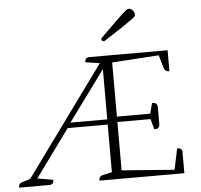

<svg xmlns="http://www.w3.org/2000/svg" viewBox="-58 -932 1040 993"><g transform="rotate(-5 462.0 -436.0)"><path d="M1 0Q1 -21 17 -26L62 -40L473 -605L399 -616Q399 -628 402.5 -633Q406 -638 417 -641H828V-532Q807 -532 801 -548L780 -619L537 -603V-322H710L724 -376Q736 -376 741.5 -373.5Q747 -371 752 -359V-257Q747 -245 741 -242.5Q735 -240 724 -240L709 -294H537V-43L810 -22L833 -131Q845 -131 850.5 -127Q856 -123 859 -117V0H418Q418 -22 434 -26L486 -38V-285H278L99 -39L181 -25Q181 -14 177.5 -8.5Q174 -3 163 0ZM295 -312H486V-573ZM506 -716Q491 -716 491 -731Q543 -782 572.5 -811Q602 -840 616.5 -853Q631 -866 636.5 -869Q642 -872 647 -872Q658 -872 667 -861.5Q676 -851 676 -839Q676 -834 672 -829.5Q668 -825 652.5 -813.5Q637 -802 602.5 -779Q568 -756 506 -716Z"/></g></svg>

Font: Petrona ExtraLight
Style: Regular
Weight: 200
Designer: Ringo R. Seeber
Foundry: Ringo R. Seeber
Version: Version 2.001; ttfautohint (v1.8.3)